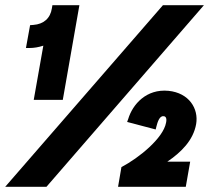

<svg xmlns="http://www.w3.org/2000/svg" viewBox="-31 -720 810 740"><path d="M136 -544 99 -335H211L275 -700H171L169 -688C163 -649 137 -627 98 -624L85 -623L69 -535H83C100 -535 118 -538 136 -544ZM437 -76 424 0H685L702 -97H614C667 -133 714 -179 725 -242C735 -301 698 -362 618 -370C533 -378 480 -318 463 -261L459 -250L569 -221L572 -233C576 -249 584 -275 600 -272C607 -272 613 -265 609 -247C598 -187 504 -111 437 -76ZM-11 0H148L755 -700H597Z"/></svg>

Font: Fixel Text 20240404 ExtraBold
Style: Italic
Weight: 800
Width: 4
Italic angle: -10°
Designer: AlfaBravo + MacPaw
Foundry: Kyrylo Tkachov, Marchela Mozhyna, Serhii Makarenko, Maria Weinstein, Zakhar Kryvoshyya
Version: Version 1.211;Glyphs 3.2 (3225)